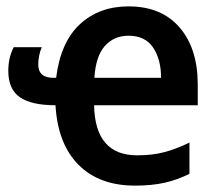

<svg xmlns="http://www.w3.org/2000/svg" viewBox="-20 -572 683 602"><path d="M383 -552Q486 -552 543 -486Q600 -420 600 -307V-242H275Q278 -85 410 -85Q458 -85 495.5 -95Q533 -105 574 -125V-27Q536 -8 496 1Q456 10 403 10Q291 10 226 -55.5Q161 -121 154 -242Q79 -242 42.5 -267Q6 -292 6 -350Q6 -391 23 -424H111Q100 -398 100 -370Q100 -328 147 -328H156Q170 -440 230.5 -496Q291 -552 383 -552ZM383 -460Q337 -460 308.5 -427.5Q280 -395 276 -328H485Q485 -386 460 -423Q435 -460 383 -460Z"/></svg>

Font: Noto Sans SemiCondensed SemiBold
Style: Regular
Weight: 600
Width: 4
Designer: Monotype Design Team
Foundry: Monotype Imaging Inc.
Version: Version 2.013; ttfautohint (v1.8.4.7-5d5b)